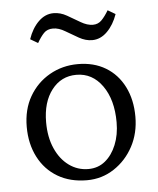

<svg xmlns="http://www.w3.org/2000/svg" viewBox="-48 -663 585 713"><g transform="rotate(-5 244.5 -306.5)"><path d="M248 7.8Q185.5 7.8 139.2 -19.5Q92.8 -46.9 67.4 -96.2Q42 -145.5 42 -209Q42 -273.4 69.8 -321.8Q97.7 -370.1 145.5 -397.5Q193.4 -424.8 251 -424.8Q310.5 -424.8 354.5 -398.4Q398.4 -372.1 422.9 -323.7Q447.3 -275.4 447.3 -211.9Q447.3 -150.4 420.9 -101.1Q394.5 -51.8 349.1 -22Q303.7 7.8 248 7.8ZM256.8 -33.2Q293 -33.2 319.3 -54.7Q345.7 -76.2 360.8 -113.3Q376 -150.4 376 -197.3Q376 -281.2 338.9 -333.5Q301.8 -385.7 242.2 -385.7Q185.5 -385.7 150.4 -340.3Q115.2 -294.9 115.2 -219.7Q115.2 -164.1 133.8 -122.1Q152.3 -80.1 184.6 -56.6Q216.8 -33.2 256.8 -33.2ZM378.9 -614.3 407.2 -597.7Q393.6 -558.6 368.7 -533.7Q343.8 -508.8 312.5 -508.8Q288.1 -508.8 263.7 -522.5Q239.3 -536.1 215.8 -550.3Q192.4 -564.5 170.9 -564.5Q149.4 -564.5 136.7 -551.3Q124 -538.1 111.3 -515.6L83 -532.2Q96.7 -572.3 121.6 -596.7Q146.5 -621.1 177.7 -621.1Q203.1 -621.1 227.1 -607.4Q251 -593.8 274.9 -579.6Q298.8 -565.4 320.3 -565.4Q339.8 -565.4 353 -579.1Q366.2 -592.8 378.9 -614.3Z"/></g></svg>

Font: Crimson Pro Light
Style: Regular
Weight: 300
Designer: Jacques Le Bailly
Foundry: Baron von Fonthausen
Version: Version 1.003